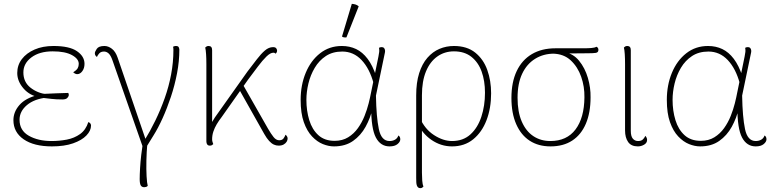

<svg xmlns="http://www.w3.org/2000/svg" viewBox="-20 -752 4030 1002"><path d="M251 12Q157 12 103.5 -25Q50 -62 50 -125Q50 -168 81.5 -204Q113 -240 177 -256L189 -244Q136 -252 103 -290Q70 -328 70 -371Q70 -412 94 -443.5Q118 -475 160.5 -493.5Q203 -512 259 -512Q342 -512 381.5 -485Q421 -458 421 -419Q421 -396 409.5 -380.5Q398 -365 383 -365Q378 -365 372.5 -367.5Q367 -370 362 -375Q380 -386 385.5 -396Q391 -406 391 -419Q391 -445 355.5 -464.5Q320 -484 255 -484Q186 -484 144 -452.5Q102 -421 102 -374Q102 -324 138.5 -295Q175 -266 224 -260L226 -243Q159 -236 120.5 -203.5Q82 -171 82 -127Q82 -71 130.5 -43.5Q179 -16 249 -16Q290 -16 329 -23.5Q368 -31 398 -52.5Q428 -74 441 -115Q449 -112 452 -107Q455 -102 455 -97Q455 -70 431 -45Q407 -20 361.5 -4Q316 12 251 12ZM306 -233Q273 -233 248 -236Q223 -239 205 -241V-262Q242 -264 273.5 -265Q305 -266 336 -267Q339 -263 339 -257Q339 -249 331.5 -241Q324 -233 306 -233Z M731 36 730 29 567 -437Q558 -463 547 -473Q536 -483 523 -483Q507 -483 498.5 -474Q490 -465 486 -455Q482 -457 478.5 -462Q475 -467 475 -474Q475 -482 485 -497Q495 -512 525 -512Q545 -512 564 -497.5Q583 -483 594 -451L750 5L732 -16Q763 -66 790.5 -122.5Q818 -179 839.5 -239.5Q861 -300 873 -363.5Q885 -427 885 -491Q885 -496 884.5 -501.5Q884 -507 883 -508Q885 -509 889 -510.5Q893 -512 898 -512Q910 -512 913 -505Q916 -498 916 -493Q916 -433 904 -370Q892 -307 872 -247Q852 -187 828.5 -135Q805 -83 781 -45ZM733 225Q720 225 714.5 215.5Q709 206 709 182Q709 160 711 126Q713 92 717 57Q721 22 725 -2L749 -4Q745 40 744 86Q743 132 745 168Q747 204 751 218Q747 222 742.5 223.5Q738 225 733 225Z M1075 8Q1066 8 1061.5 2Q1057 -4 1057 -14V-417Q1057 -447 1055.5 -469.5Q1054 -492 1051 -504Q1054 -507 1058 -509.5Q1062 -512 1069 -512Q1078 -512 1082.5 -506.5Q1087 -501 1087 -490V-79L1073 -71Q1073 -91 1087 -115.5Q1101 -140 1117 -161L1271 -378Q1298 -413 1320 -442Q1342 -471 1362.5 -488.5Q1383 -506 1405 -506Q1417 -506 1421.5 -500Q1426 -494 1426 -488Q1426 -482 1423.5 -478Q1421 -474 1418 -472Q1416 -474 1413.5 -475.5Q1411 -477 1407 -477Q1391 -477 1370.5 -457Q1350 -437 1326 -405Q1302 -373 1275 -337L1136 -140Q1122 -122 1111 -103.5Q1100 -85 1093.5 -65.5Q1087 -46 1087 -25Q1087 -18 1089 -11.5Q1091 -5 1093 0Q1090 3 1086 5.5Q1082 8 1075 8ZM1434 8Q1421 8 1409 2.5Q1397 -3 1384.5 -16.5Q1372 -30 1359 -53L1225 -291L1244 -317L1379 -80Q1394 -54 1407.5 -37Q1421 -20 1437 -20Q1453 -20 1460 -30Q1467 -40 1470 -49Q1475 -45 1478 -40Q1481 -35 1481 -29Q1481 -21 1476 -12.5Q1471 -4 1460.5 2Q1450 8 1434 8Z M1723 12Q1695 12 1665 0Q1635 -12 1608.5 -40Q1582 -68 1565.5 -114.5Q1549 -161 1549 -231Q1549 -308 1575.5 -372Q1602 -436 1650.5 -474Q1699 -512 1764 -512Q1805 -512 1838.5 -496Q1872 -480 1898.5 -445Q1925 -410 1944 -352L1930 -316Q1909 -394 1867 -438.5Q1825 -483 1766 -483Q1716 -483 1680.5 -459.5Q1645 -436 1622.5 -398Q1600 -360 1589.5 -316Q1579 -272 1579 -231Q1579 -174 1594 -125Q1609 -76 1641.5 -46.5Q1674 -17 1726 -17Q1767 -17 1797 -35.5Q1827 -54 1848 -83.5Q1869 -113 1882.5 -147Q1896 -181 1904 -213Q1912 -245 1916 -267L1955 -457Q1958 -473 1959 -481.5Q1960 -490 1958 -502Q1960 -504 1963.5 -505Q1967 -506 1971 -506Q1981 -506 1985 -500.5Q1989 -495 1989.5 -488Q1990 -481 1988 -474L1942 -253Q1944 -141 1957 -78.5Q1970 -16 2013 -16Q2029 -16 2041.5 -23Q2054 -30 2059 -45Q2069 -39 2069 -25Q2069 -12 2054.5 0Q2040 12 2013 12Q1966 12 1941.5 -34.5Q1917 -81 1917 -193L1924 -185Q1913 -136 1888 -90.5Q1863 -45 1822.5 -16.5Q1782 12 1723 12ZM1788 -557Q1784 -556 1775.5 -557Q1767 -558 1765 -562L1816 -732Q1827 -731 1835.5 -728.5Q1844 -726 1852 -719Z M2174 230Q2167 230 2162.5 226.5Q2158 223 2155.5 216Q2153 209 2152.5 199Q2152 189 2152 176V-254Q2152 -321 2167.5 -370Q2183 -419 2210.5 -450.5Q2238 -482 2273.5 -497Q2309 -512 2349 -512Q2417 -512 2460 -477.5Q2503 -443 2523 -387Q2543 -331 2543 -265Q2543 -187 2519 -124.5Q2495 -62 2449.5 -25Q2404 12 2339 12Q2281 12 2231.5 -22Q2182 -56 2156 -115L2171 -137Q2197 -78 2245 -47Q2293 -16 2339 -16Q2397 -16 2435 -50.5Q2473 -85 2492 -142.5Q2511 -200 2511 -268Q2511 -330 2493.5 -378.5Q2476 -427 2440 -455.5Q2404 -484 2349 -484Q2300 -484 2262 -457Q2224 -430 2203 -379Q2182 -328 2182 -255V149Q2182 170 2183.5 190.5Q2185 211 2190 221Q2189 223 2184.5 226.5Q2180 230 2174 230Z M2853 12Q2790 12 2744.5 -17.5Q2699 -47 2674 -104Q2649 -161 2649 -241Q2649 -323 2676.5 -381Q2704 -439 2755.5 -469.5Q2807 -500 2879 -500H3028Q3049 -500 3066.5 -501.5Q3084 -503 3094 -508Q3096 -507 3099.5 -503Q3103 -499 3103 -492Q3103 -478 3089 -476Q3075 -474 3049 -474L2932 -473L2872 -472Q2816 -472 2772.5 -445Q2729 -418 2705 -367Q2681 -316 2681 -242Q2681 -168 2703 -117.5Q2725 -67 2763.5 -41.5Q2802 -16 2852 -16Q2938 -16 2983.5 -76.5Q3029 -137 3030 -244Q3031 -300 3013 -351.5Q2995 -403 2958.5 -437Q2922 -471 2865 -472L2923 -481Q2971 -473 3002 -435Q3033 -397 3048 -345.5Q3063 -294 3062 -244Q3062 -164 3037.5 -106.5Q3013 -49 2966.5 -18.5Q2920 12 2853 12Z M3309 12Q3274 12 3258 -11Q3242 -34 3242 -71V-417Q3242 -447 3240.5 -469.5Q3239 -492 3236 -504Q3239 -507 3243 -509.5Q3247 -512 3254 -512Q3263 -512 3267.5 -506.5Q3272 -501 3272 -490V-69Q3272 -41 3282.5 -28.5Q3293 -16 3310 -16Q3325 -16 3333.5 -23Q3342 -30 3348 -43Q3353 -37 3355 -32Q3357 -27 3357 -22Q3357 -6 3341.5 3Q3326 12 3309 12Z M3634 12Q3606 12 3576 0Q3546 -12 3519.5 -40Q3493 -68 3476.5 -114.5Q3460 -161 3460 -231Q3460 -308 3486.5 -372Q3513 -436 3561.5 -474Q3610 -512 3675 -512Q3716 -512 3749.5 -496Q3783 -480 3809.5 -445Q3836 -410 3855 -352L3841 -316Q3820 -394 3778 -438.5Q3736 -483 3677 -483Q3627 -483 3591.5 -459.5Q3556 -436 3533.5 -398Q3511 -360 3500.5 -316Q3490 -272 3490 -231Q3490 -174 3505 -125Q3520 -76 3552.5 -46.5Q3585 -17 3637 -17Q3678 -17 3708 -35.5Q3738 -54 3759 -83.5Q3780 -113 3793.5 -147Q3807 -181 3815 -213Q3823 -245 3827 -267L3866 -457Q3869 -473 3870 -481.5Q3871 -490 3869 -502Q3871 -504 3874.5 -505Q3878 -506 3882 -506Q3892 -506 3896 -500.5Q3900 -495 3900.5 -488Q3901 -481 3899 -474L3853 -253Q3855 -141 3868 -78.5Q3881 -16 3924 -16Q3940 -16 3952.5 -23Q3965 -30 3970 -45Q3980 -39 3980 -25Q3980 -12 3965.5 0Q3951 12 3924 12Q3877 12 3852.5 -34.5Q3828 -81 3828 -193L3835 -185Q3824 -136 3799 -90.5Q3774 -45 3733.5 -16.5Q3693 12 3634 12Z"/></svg>

Font: Arima Thin
Style: Regular
Weight: 100
Designer: Joana Correia and Natanael Gama
Foundry: NDISCOVER
Version: Version 1.101;gftools[0.9.23]